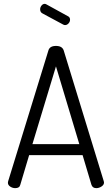

<svg xmlns="http://www.w3.org/2000/svg" viewBox="-20 -975 580 995"><path d="M59 0Q45 0 33 -8Q21 -16 21 -28Q21 -33 22 -35L231 -714Q238 -737 270 -737Q302 -737 310 -714L518 -35Q518 -34 518.5 -32Q519 -30 519 -29Q519 -17 506 -8.5Q493 0 479 0Q460 0 454 -17L408 -171H131L85 -17Q81 0 59 0ZM148 -228H391L270 -631ZM307 -848 201 -905Q188 -911 188 -927Q188 -937 195 -946Q202 -955 212 -955Q216 -955 221 -952L332 -891Q343 -886 343 -873Q343 -862 335 -853.5Q327 -845 317 -845Q312 -845 307 -848Z"/></svg>

Font: Dosis
Style: Regular
Weight: 400
Designer: Edgar Tolentino, Pablo Impallari, Igino Marini
Foundry: Edgar Tolentino, Pablo Impallari, Igino Marini
Version: Version 1.007